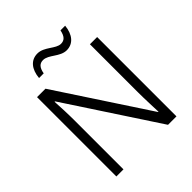

<svg xmlns="http://www.w3.org/2000/svg" viewBox="-241 -1065 1222 1222"><g transform="rotate(-45 369.5 -454.5)"><path d="M194 -791H236C244 -837 263 -854 293 -854C342 -854 384 -791 444 -791C502 -791 540 -836 547 -909H505C496 -863 477 -846 447 -846C401 -846 358 -909 297 -909C238 -909 201 -865 194 -791ZM640 0V-714H575V-278C575 -219 579 -140 580 -102H577L175 -714H99V0H163V-433C163 -500 160 -563 157 -614H161L564 0Z"/></g></svg>

Font: Noto Sans Thaana Light
Style: Regular
Weight: 300
Designer: David Williams
Foundry: Google Inc.
Version: Version 3.001